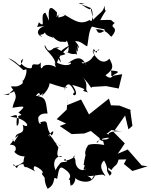

<svg xmlns="http://www.w3.org/2000/svg" viewBox="-32 -1185 989 1260"><path d="M830 -462 752 -492 696 -494 683 -538 552 -434 500 -532 409 -495 414 -567 406 -466 340 -403 402 -374 360 -358 438 -305 521 -309 581 -332 560 -329 627 -274 700 -332 775 -321C694 -332 667 -306 687 -299C647 -326 585 -269 650 -257C641 -249 643 -305 608 -250C585 -244 631 -284 685 -281C654 -250 631 -297 652 -234C548 -252 530 -222 550 -232C536 -228 516 -170 534 -165C538 -209 519 -130 517 -102C539 -106 493 -52 536 -80C514 -54 461 -74 463 -133C456 -166 437 -149 461 -165C450 -136 363 -118 395 -142C439 -102 339 -146 364 -89C390 -118 372 -142 332 -68C301 -148 364 -169 376 -157C323 -143 353 -210 351 -218C324 -259 303 -297 288 -301C300 -256 338 -243 364 -230C380 -216 319 -250 286 -295C329 -350 320 -309 307 -296C256 -354 302 -409 230 -381C250 -375 217 -354 219 -415C225 -421 230 -443 280 -440C267 -537 267 -545 204 -557C238 -604 234 -535 214 -560C248 -550 266 -606 241 -553C316 -624 289 -664 285 -640C302 -639 366 -610 410 -608C395 -633 378 -543 394 -608C398 -613 418 -672 458 -580C420 -555 507 -538 442 -628C602 -582 456 -604 546 -578C516 -605 559 -625 508 -681C583 -604 555 -600 578 -618L561 -614L664 -620L747 -604L770 -698C669 -684 708 -674 696 -722C775 -718 732 -705 711 -692C691 -653 659 -695 660 -691C721 -734 709 -756 686 -800C641 -751 594 -805 575 -848C641 -845 619 -886 599 -837C578 -887 574 -851 590 -824C572 -815 576 -787 514 -769C484 -775 530 -787 533 -758C510 -809 478 -821 408 -766C457 -797 439 -729 342 -773C364 -846 423 -869 419 -884C359 -855 330 -814 368 -776C350 -858 319 -798 398 -830C311 -903 287 -846 358 -872C307 -887 297 -811 263 -889C247 -864 340 -810 330 -761C326 -808 320 -724 368 -716C312 -778 252 -759 249 -746C222 -709 247 -800 227 -766C209 -750 178 -783 176 -739C141 -726 77 -778 120 -798C95 -716 102 -775 22 -804C140 -725 106 -717 140 -731C151 -701 110 -627 115 -662C126 -621 107 -647 32 -575C26 -553 18 -565 -12 -565C49 -565 105 -610 84 -630C87 -620 100 -617 39 -618C98 -540 60 -536 50 -478C132 -490 141 -493 89 -446C131 -419 90 -437 86 -417C91 -427 98 -359 78 -360C70 -419 104 -447 35 -418C146 -413 176 -333 117 -366C138 -291 71 -327 69 -280C115 -327 64 -265 63 -254C32 -282 79 -280 32 -235C91 -238 69 -184 61 -191C81 -157 160 -141 139 -190C107 -106 128 -83 136 -108C54 -115 100 -47 57 -109C48 -77 108 -110 122 -122C116 -41 207 -134 142 -89C254 -37 167 -60 195 -95C269 -67 248 -29 243 -57C242 -32 249 -43 273 2C255 8 305 18 261 -17C261 26 286 63 281 54C345 17 304 -34 343 -11C355 -85 361 -96 388 -78C469 -24 398 -4 427 -5C426 13 436 59 434 27C436 46 474 -2 458 -23C465 2 580 41 594 -47C548 24 594 -20 527 -35C570 -17 640 -54 656 -31C675 -24 598 -86 651 -132C692 -56 648 -91 690 -29C671 -30 729 -44 678 -70C686 -76 661 -101 699 -69C723 -107 735 -92 746 -138L797 -139L781 -109L837 -63L937 -94L898 -99L806 -204L741 -176L787 -244L713 -319L789 -427L811 -336L837 -359L823 -461ZM557 -1123C582 -1158 581 -1013 558 -1054C496 -1022 470 -1041 377 -1097C431 -1075 323 -1073 341 -1060C385 -1101 293 -1052 362 -1093C337 -1068 340 -1072 342 -1103C298 -1154 281 -1141 290 -1049L266 -1102C222 -1093 277 -986 223 -1039C211 -986 182 -1020 308 -1012C235 -1031 181 -966 246 -942C199 -981 286 -914 273 -1049C276 -986 227 -964 318 -937C299 -967 339 -906 375 -911C389 -913 403 -903 405 -919C429 -886 416 -819 404 -846C407 -845 432 -824 468 -832C484 -800 460 -886 460 -886C478 -815 483 -858 474 -887C493 -847 489 -891 460 -913C491 -923 527 -884 540 -881C548 -911 549 -984 572 -1011C638 -990 660 -1000 655 -983C597 -947 612 -995 592 -993C669 -996 684 -951 699 -944C762 -1017 673 -998 721 -1034C685 -1056 724 -1056 626 -1053C679 -1154 659 -1079 653 -1148C647 -1107 628 -1106 579 -1055L563 -1133L484 -1163L525 -1165L498 -1158L535 -1134Z"/></svg>

Font: Hussar Lance
Style: Regular
Weight: 700
Foundry: Cannot Into Space Fonts, PlusOne Fonts
Version: Version 2.27